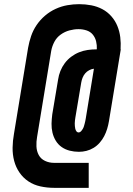

<svg xmlns="http://www.w3.org/2000/svg" viewBox="-20 -801 640 922"><path d="M406 101H239Q206 101 174 94Q142 87 116.5 70Q91 53 73.5 27.5Q56 2 48 -28.5Q40 -59 40.5 -92Q41 -125 47 -158L115 -572Q120 -600 129.5 -628Q139 -656 156 -681Q173 -706 196.5 -726Q220 -746 247.5 -758.5Q275 -771 303.5 -776Q332 -781 360 -781Q390 -781 418.5 -775.5Q447 -770 471.5 -757Q496 -744 514.5 -723Q533 -702 543.5 -676.5Q554 -651 557.5 -622.5Q561 -594 559 -564H560L503 -218Q500 -200 494.5 -182Q489 -164 480.5 -147.5Q472 -131 459 -116Q446 -101 429.5 -91Q413 -81 395 -76.5Q377 -72 359 -72Q336 -72 314.5 -77.5Q293 -83 276 -95Q259 -107 248 -125Q237 -143 232 -164Q227 -185 227.5 -207Q228 -229 231 -252L259 -419Q262 -440 270 -460Q278 -480 291 -497.5Q304 -515 322 -528.5Q340 -542 360 -550Q380 -558 401 -561Q422 -564 442 -564H445Q446 -584 441.5 -602.5Q437 -621 425.5 -635Q414 -649 395.5 -655Q377 -661 357 -661Q336 -661 313.5 -655Q291 -649 271.5 -635Q252 -621 241 -600Q230 -579 226 -557L158 -143Q154 -121 155 -98Q156 -75 166 -56.5Q176 -38 196 -28.5Q216 -19 239 -19H406ZM358 -165Q364 -165 369 -170.5Q374 -176 377.5 -182Q381 -188 383 -194.5Q385 -201 386.5 -207Q388 -213 389.5 -219.5Q391 -226 392 -233L431 -471Q420 -470 408.5 -464Q397 -458 389 -448.5Q381 -439 376.5 -427.5Q372 -416 370 -404L342 -237Q341 -230 340 -223Q339 -216 339 -209Q339 -202 339.5 -195.5Q340 -189 341.5 -182.5Q343 -176 347 -170.5Q351 -165 358 -165Z"/></svg>

Font: Iosevka SS04 Heavy Extended
Style: Italic
Weight: 900
Width: 7
Italic angle: -9°
Monospace: yes
Designer: Belleve Invis
Foundry: Belleve Invis
Version: Version 19.0.0; ttfautohint (v1.8.4)